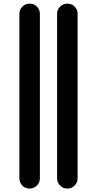

<svg xmlns="http://www.w3.org/2000/svg" viewBox="-20 -830 540 1069"><path d="M356.4 -809.6Q379.9 -809.6 396 -793Q412.1 -776.4 412.1 -752.9V163.1Q412.1 186.5 395.5 203.1Q378.9 219.7 356.4 219.7H353.5Q330.1 219.7 314 202.6Q297.9 185.5 297.9 163.1V-752.9Q297.9 -776.4 314.5 -793Q331.1 -809.6 353.5 -809.6ZM146.5 -809.6Q169.9 -809.6 186 -793Q202.1 -776.4 202.1 -752.9V163.1Q202.1 186.5 185.5 203.1Q168.9 219.7 146.5 219.7H143.6Q120.1 219.7 104 202.6Q87.9 185.5 87.9 163.1V-752.9Q87.9 -776.4 104.5 -793Q121.1 -809.6 143.6 -809.6Z"/></svg>

Font: Rounded Mgen+ 2m bold
Style: Bold
Weight: 700
Designer: [Source Han Sans]
Ryoko NISHIZUKA  (kana & ideographs); Paul D. Hunt (Latin, Greek & Cyrillic); Wenlong ZHANG  (bopomofo
Version: Version 1.059.20150602